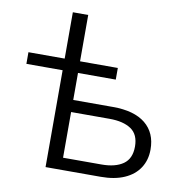

<svg xmlns="http://www.w3.org/2000/svg" viewBox="-79 -783 853 861"><g transform="rotate(10 347.5 -352.5)"><path d="M184 0V-441H19V-494H184V-705H254V-494H426V-441H254V-318H435Q532 -318 583 -276.5Q634 -235 634 -159Q634 -111 610.5 -75Q587 -39 542.5 -19.5Q498 0 435 0ZM254 -55H429Q492 -55 527.5 -80Q563 -105 563 -160Q563 -215 527.5 -239Q492 -263 429 -263H254Z"/></g></svg>

Font: Nunito Sans 7pt Light
Style: Regular
Weight: 300
Designer: Vernon Adams
Foundry: Vernon Adams
Version: Version 3.101;gftools[0.9.27]